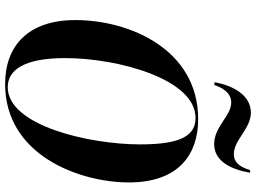

<svg xmlns="http://www.w3.org/2000/svg" viewBox="-142 -824 977 732"><g transform="rotate(90 346.0 -457.5)"><path d="M529 -786C595 -786 626 -852 638 -923H628C617 -886 600 -861 567 -861C513 -861 470 -926 409 -926C342 -926 305 -857 293 -787H304C312 -813 331 -851 370 -851C422 -851 462 -786 529 -786ZM300 11C571 11 675 -272 675 -461C675 -651 568 -725 434 -725C168 -725 56 -464 56 -257C56 -76 155 11 300 11ZM312 1C247 1 201 -60 201 -218C201 -417 280 -715 429 -715C496 -715 530 -660 530 -505C530 -308 458 1 312 1Z"/></g></svg>

Font: Noto Serif Display Condensed
Style: Bold Italic
Weight: 700
Width: 3
Italic angle: -12°
Designer: Monotype Design Team
Foundry: Monotype Imaging Inc.
Version: Version 2.009